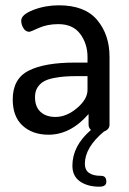

<svg xmlns="http://www.w3.org/2000/svg" viewBox="-20 -500 488 724"><path d="M361 163Q381 163 381 185Q381 204 355 204Q310 204 281.5 184Q253 164 253 125Q253 50 323 -10Q314 -18 314 -30V-70Q246 8 163 8Q103 8 65.5 -26Q28 -60 28 -125Q28 -203 88 -233.5Q148 -264 262 -264H310V-285Q310 -335 282.5 -372Q255 -409 200 -409Q158 -409 126 -394.5Q94 -380 91 -380Q77 -380 68.5 -393.5Q60 -407 60 -422Q60 -445 105.5 -462.5Q151 -480 202 -480Q300 -480 346.5 -424.5Q393 -369 393 -286V-30Q393 -12 372 -4Q300 56 300 118Q300 163 361 163ZM310 -161V-213H275Q246 -213 225 -211.5Q204 -210 181.5 -205.5Q159 -201 144.5 -192.5Q130 -184 121 -169.5Q112 -155 112 -134Q112 -97 133 -78Q154 -59 189 -59Q231 -59 270.5 -92.5Q310 -126 310 -161Z"/></svg>

Font: Dosis
Style: Medium
Weight: 500
Designer: Edgar Tolentino, Pablo Impallari, Igino Marini
Foundry: Edgar Tolentino, Pablo Impallari, Igino Marini
Version: Version 1.007